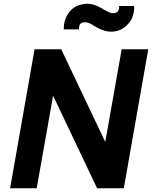

<svg xmlns="http://www.w3.org/2000/svg" viewBox="-20 -1016 820 1036"><path d="M702 -953Q696 -915 678 -895Q665.5 -878 647.2 -865.5Q629 -853 610.5 -849Q595.5 -845 579 -845Q545.5 -845 507.5 -865.5Q503.5 -867.5 498.5 -870.2Q493.5 -873 486.5 -877Q476 -884.5 463.5 -890.2Q451 -896 439.5 -896Q411 -896 407.5 -873Q405 -862 406.5 -857.5H324Q324 -864.5 324.5 -872Q325 -879.5 326 -887.5Q332.5 -922.5 350 -946Q377 -982.5 419 -991.5Q433 -996 450 -996Q484.5 -996 522 -975Q525.5 -973.5 530.2 -970.5Q535 -967.5 541.5 -963.5Q558.5 -954 568.8 -949.5Q579 -945 590.5 -945Q617.5 -945 622 -969Q624.5 -978 622 -983.5H704Q705 -969 702 -953ZM548 -250 636.5 -750H780L648 0H504L266.5 -500L178 0H34.5L166.5 -750H310.5Z"/></svg>

Font: Russisch Sans ExtraBold
Style: Italic
Weight: 800
Width: 4
Italic angle: -10°
Designer: Michael Sharanda (font) & Cristiano Sobral (main changes)
Foundry: Michael Sharanda
Version: Version 2.00;September 8, 2020;FontCreator 13.0.0.2681 64-bi